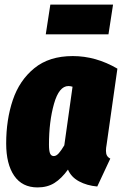

<svg xmlns="http://www.w3.org/2000/svg" viewBox="-20 -799 533 839"><path d="M493 -499 446 -168Q443 -152 443 -140Q443 -127 447.5 -119Q452 -111 462 -106L405 16Q360 12 325.5 -6.5Q291 -25 277 -58Q249 -19 218 0.5Q187 20 144 20Q77 20 42 -31Q7 -82 7 -172Q7 -276 36 -362Q65 -448 130 -501Q195 -554 298 -554Q399 -554 493 -499ZM194 -167Q194 -139 199 -128Q204 -117 215 -117Q226 -117 237 -129.5Q248 -142 261 -164L297 -420Q288 -423 279 -423Q238 -423 216 -345.5Q194 -268 194 -167ZM454 -649H180L200 -779H474Z"/></svg>

Font: Fira Sans Extra Condensed Black
Style: Italic
Weight: 900
Width: 3
Italic angle: -8°
Designer: Carrois Corporate & Edenspiekermann AG
Foundry: Carrois Corporate GbR & Edenspiekermann AG
Version: Version 4.203